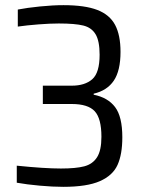

<svg xmlns="http://www.w3.org/2000/svg" viewBox="-20 -716 557 744"><path d="M45 -8V-74Q153 -63 216 -63Q274 -63 306.5 -71.5Q339 -80 356 -106.5Q373 -133 373 -186Q373 -257 347 -285Q321 -313 258 -313H146V-384H258Q309 -384 337.5 -409Q366 -434 366 -504Q366 -557 350.5 -583Q335 -609 303 -617Q271 -625 208 -625Q174 -625 129 -621.5Q84 -618 49 -613V-679Q85 -686 135 -691Q185 -696 226 -696Q309 -696 357 -677.5Q405 -659 426 -619.5Q447 -580 447 -515Q447 -442 421 -403.5Q395 -365 343 -353V-349Q398 -338 426 -301Q454 -264 454 -184Q454 -118 435.5 -77Q417 -36 367 -14Q317 8 225 8Q185 8 134.5 3.5Q84 -1 45 -8Z"/></svg>

Font: Assailand
Style: Regular
Weight: 400
Designer: Hector Gatti with collaboration of the Omnibus-Type team
Foundry: Omnibus-Type
Version: Version 0.072;October 19, 2019;FontCreator 12.0.0.2547 64-bi